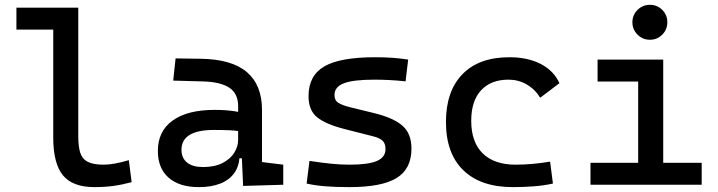

<svg xmlns="http://www.w3.org/2000/svg" viewBox="-20 -764 2970 794"><path d="M370.1 9.8Q280.3 9.8 240.2 -39.1Q200.2 -87.9 200.2 -195.3V-732.4H303.7V-200.2Q303.7 -159.2 311.5 -133.3Q319.3 -107.4 342 -95.2Q364.7 -83 409.2 -83Q449.7 -83 512.7 -101.6L524.4 -10.7Q484.9 0 448.5 4.9Q412.1 9.8 370.1 9.8ZM47.9 -641.6V-732.4H209V-641.6Z M985.4 4.9 978.5 -148.4 964.8 -191.4V-325.2Q964.8 -377 928.5 -401.1Q892.1 -425.3 820.3 -427.2L696.3 -430.7L706.1 -522.5L810.5 -521Q939 -519 1001.2 -465.6Q1063.5 -412.1 1063.5 -309.6V-93.8L1151.4 -83V0ZM802.7 9.8Q721.7 9.8 677.2 -29.3Q632.8 -68.4 632.8 -139.6Q632.8 -221.7 694.1 -265.6Q755.4 -309.6 867.2 -309.6Q913.6 -309.6 950 -304Q986.3 -298.3 1014.6 -287.1L993.2 -216.8Q960.4 -224.1 929.2 -225.3Q897.9 -226.6 865.2 -226.6Q730.5 -226.6 730.5 -144.5Q730.5 -110.4 753.7 -91.8Q776.9 -73.2 819.3 -73.2Q867.7 -73.2 900.1 -89.8Q932.6 -106.4 948.7 -132.3Q964.8 -158.2 964.8 -185.5V-242.2L995.1 -109.4H954.1L970.7 -125Q970.7 -80.1 950 -50Q929.2 -20 891.6 -5.1Q854 9.8 802.7 9.8Z M1424.8 9.8Q1366.2 9.8 1324.5 6.3Q1282.7 2.9 1248 -4.9L1259.8 -98.6Q1311 -90.8 1350.3 -86.9Q1389.6 -83 1424.8 -83Q1503.4 -83 1538.8 -98.4Q1574.2 -113.8 1574.2 -147.5Q1574.2 -170.9 1561.8 -182.4Q1549.3 -193.8 1523.4 -200.2L1404.3 -230.5Q1327.6 -250 1291.7 -278.8Q1255.9 -307.6 1255.9 -366.2Q1255.9 -451.2 1321 -489.3Q1386.2 -527.3 1531.2 -527.3Q1568.8 -527.3 1601.3 -525.1Q1633.8 -522.9 1668 -517.6L1657.2 -427.7Q1617.7 -431.6 1587.4 -433.1Q1557.1 -434.6 1528.3 -434.6Q1441.4 -434.6 1402.3 -419.7Q1363.3 -404.8 1363.3 -371.1Q1363.3 -348.6 1379.4 -338.6Q1395.5 -328.6 1428.7 -320.3L1524.4 -296.9Q1606 -277.3 1643.8 -244.6Q1681.6 -211.9 1681.6 -149.4Q1681.6 -65.9 1620.6 -28.1Q1559.6 9.8 1424.8 9.8Z M2100.6 9.8Q1968.3 9.8 1896.2 -59.8Q1824.2 -129.4 1824.2 -259.8Q1824.2 -386.7 1892.3 -457Q1960.4 -527.3 2086.9 -527.3Q2162.6 -527.3 2216.6 -499.3Q2270.5 -471.2 2293.5 -419.9L2213.9 -359.9Q2191.9 -395.5 2157.7 -415Q2123.5 -434.6 2083 -434.6Q2009.8 -434.6 1969.2 -390.4Q1928.7 -346.2 1928.7 -264.6Q1928.7 -176.3 1976.3 -129.6Q2023.9 -83 2112.3 -83Q2148.4 -83 2184.6 -86.4Q2220.7 -89.8 2254.9 -95.7L2266.6 -4.9Q2226.6 3.9 2183.8 6.8Q2141.1 9.8 2100.6 9.8Z M2619.1 0V-488.3H2722.7V0ZM2421.9 0V-90.8H2628.9V0ZM2712.9 0V-90.8H2881.8V0ZM2451.2 -426.8V-517.6H2722.7V-426.8ZM2667.5 -599.6Q2637.7 -599.6 2616.5 -620.8Q2595.2 -642.1 2595.2 -671.9Q2595.2 -702.1 2616.5 -723.1Q2637.7 -744.1 2667.5 -744.1Q2697.8 -744.1 2718.8 -723.1Q2739.7 -702.1 2739.7 -671.9Q2739.7 -642.1 2718.8 -620.8Q2697.8 -599.6 2667.5 -599.6Z"/></svg>

Font: Cascadia Code
Style: Regular
Weight: 400
Designer: Aaron Bell
Foundry: Saja Typeworks
Version: Version 2404.023